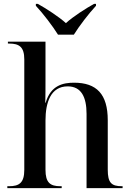

<svg xmlns="http://www.w3.org/2000/svg" viewBox="-20 -976 684 996"><path d="M281 -796H363C391 -841 439 -904 478 -946V-956H468C428 -934 357 -889 322 -856C286 -889 216 -934 176 -956H166V-946C205 -904 253 -841 281 -796ZM18 0H300V-10H293C241 -10 216 -28 216 -95V-351C216 -444 243 -528 331 -528C402 -528 429 -472 429 -385V0H616V-10H612C558 -10 539 -28 539 -96V-352C539 -488 481 -547 364 -547C310 -547 243 -535 217 -443H215C216 -482 216 -520 216 -558V-760H21V-750H28C80 -750 106 -732 106 -668V-95C106 -28 80 -10 27 -10H18Z"/></svg>

Font: Noto Serif Display Medium
Style: Regular
Weight: 500
Designer: Monotype Design Team
Foundry: Monotype Imaging Inc.
Version: Version 2.009